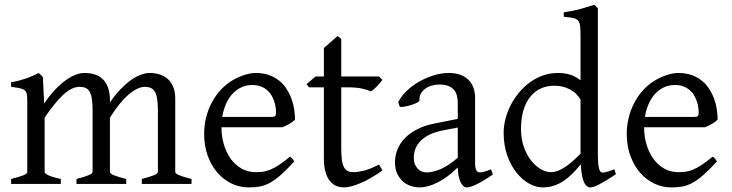

<svg xmlns="http://www.w3.org/2000/svg" viewBox="-20 -777 3090 811"><path d="M579.1 0V-21Q614.3 -30.3 630.6 -37.1Q647 -43.9 647 -50.8V-309.1Q647 -338.9 643.8 -358.6Q640.6 -378.4 634 -389.6Q627.4 -400.9 616.9 -405.5Q606.4 -410.2 591.8 -410.2Q575.7 -410.2 557.6 -401.1Q539.6 -392.1 520.5 -375.2Q501.5 -358.4 482.2 -334.2Q462.9 -310.1 444.3 -279.8V-50.8Q444.3 -43.9 459.5 -37.4Q474.6 -30.8 513.2 -21V0H303.2V-21Q338.4 -30.3 354.7 -37.1Q371.1 -43.9 371.1 -50.8V-309.1Q371.1 -338.9 368.2 -358.6Q365.2 -378.4 358.6 -389.6Q352.1 -400.9 341.6 -405.5Q331.1 -410.2 315.9 -410.2Q282.7 -410.2 246.3 -376Q210 -341.8 168.5 -279.8V-50.8Q168.5 -43.5 186.8 -35.6Q205.1 -27.8 236.8 -21V0H26.9V-21Q59.1 -29.3 77.1 -35.9Q95.2 -42.5 95.2 -50.8V-347.2Q95.2 -366.7 93.5 -377.9Q91.8 -389.2 84.7 -395.3Q77.6 -401.4 64 -404.3Q50.3 -407.2 26.9 -410.2V-429.7Q45.4 -432.6 61 -436.8Q76.7 -440.9 90.8 -445.8Q105 -450.7 117.9 -456.5Q130.9 -462.4 144 -468.8L161.1 -451.7L166.5 -339.8Q188.5 -372.1 210.9 -396.2Q233.4 -420.4 255.4 -436.5Q277.3 -452.6 297.9 -460.7Q318.4 -468.8 335.9 -468.8Q359.4 -468.8 379.2 -462.9Q398.9 -457 413.3 -443.4Q427.7 -429.7 436 -407.7Q444.3 -385.7 444.3 -353V-343.8Q464.8 -374.5 486.8 -397.7Q508.8 -420.9 530.5 -436.8Q552.2 -452.6 573 -460.7Q593.8 -468.8 611.8 -468.8Q635.3 -468.8 655 -462.4Q674.8 -456.1 689.2 -442.9Q703.6 -429.7 711.9 -409.4Q720.2 -389.2 720.2 -361.8V-50.8Q720.2 -43.9 735.4 -37.4Q750.5 -30.8 789.1 -21V0Z M1045.4 -418Q1020.5 -418 999.5 -408.2Q978.5 -398.4 962.2 -380.9Q945.8 -363.3 934.8 -338.4Q923.8 -313.5 918.9 -283.2H1127.4Q1138.7 -283.2 1142.3 -286.9Q1146 -290.5 1146 -300.8Q1146 -309.6 1144.5 -321.8Q1143.1 -334 1138.9 -346.9Q1134.8 -359.9 1127.7 -372.6Q1120.6 -385.3 1109.4 -395.3Q1098.1 -405.3 1082.3 -411.6Q1066.4 -418 1045.4 -418ZM1226.1 -272Q1217.3 -262.2 1202.6 -253.9Q1188 -245.6 1172.4 -239.3H915.5V-237.8Q915.5 -201.2 925.5 -167.2Q935.5 -133.3 954.1 -107.2Q972.7 -81.1 999.5 -65.4Q1026.4 -49.8 1060.1 -49.8Q1075.2 -49.8 1089.6 -51.5Q1104 -53.2 1120.6 -59.8Q1137.2 -66.4 1157.5 -79.6Q1177.7 -92.8 1205.1 -115.2Q1211.4 -111.8 1216.1 -105.5Q1220.7 -99.1 1223.1 -95.2Q1190.4 -59.6 1165.8 -37.8Q1141.1 -16.1 1119.4 -4.4Q1097.7 7.3 1076.4 11Q1055.2 14.6 1030.3 14.6Q992.7 14.6 958.7 -1.5Q924.8 -17.6 898.9 -47.1Q873 -76.7 857.7 -118.4Q842.3 -160.2 842.3 -211.9Q842.3 -244.6 849.6 -276.4Q856.9 -308.1 870.8 -336.4Q884.8 -364.7 904.8 -388.7Q924.8 -412.6 950.2 -430.2Q960.9 -437.5 974.4 -444.6Q987.8 -451.7 1002.4 -457Q1017.1 -462.4 1031.5 -465.6Q1045.9 -468.8 1059.1 -468.8Q1091.3 -468.8 1116 -460Q1140.6 -451.2 1159.2 -436.3Q1177.7 -421.4 1190.4 -401.6Q1203.1 -381.8 1211.2 -359.9Q1219.2 -337.9 1222.7 -315.2Q1226.1 -292.5 1226.1 -272Z M1595.2 -57.1Q1571.3 -39.6 1547.9 -26.1Q1524.4 -12.7 1503.2 -3.7Q1481.9 5.4 1463.9 10Q1445.8 14.6 1433.1 14.6Q1416 14.6 1400.6 8.3Q1385.3 2 1373.5 -12.5Q1361.8 -26.9 1355 -50.3Q1348.1 -73.7 1348.1 -107.9V-408.2H1285.2L1274.9 -421.9L1313 -454.1H1348.1V-574.2L1406.2 -625L1421.4 -612.8V-454.1H1581.1L1595.2 -439.9Q1590.8 -433.1 1584.2 -425.5Q1577.6 -418 1570.8 -410.9Q1564 -403.8 1557.4 -398.4Q1550.8 -393.1 1545.9 -391.1Q1534.2 -397 1510.3 -402.6Q1486.3 -408.2 1446.8 -408.2H1421.4V-149.9Q1421.4 -120.6 1424.1 -101.3Q1426.8 -82 1433.1 -70.6Q1439.5 -59.1 1449.5 -54.4Q1459.5 -49.8 1474.1 -49.8Q1491.2 -49.8 1517.1 -56.2Q1543 -62.5 1581.1 -82L1595.2 -57.1Z M1781.2 -48.8Q1810.5 -48.8 1843.5 -63.7Q1876.5 -78.6 1913.6 -110.8V-238.3L1855.5 -227.1Q1822.3 -221.2 1798.1 -210Q1773.9 -198.7 1758.3 -183.6Q1742.7 -168.5 1735.4 -150.1Q1728 -131.8 1728 -111.8Q1728 -92.3 1733.9 -80.1Q1739.7 -67.9 1748.3 -60.8Q1756.8 -53.7 1765.9 -51.3Q1774.9 -48.8 1781.2 -48.8ZM2061.5 -40Q2020 -11.2 1992.9 1.7Q1965.8 14.6 1952.1 14.6Q1936 14.6 1925.3 -7.8Q1914.6 -30.3 1913.6 -69.8Q1891.6 -47.9 1869.6 -31.7Q1847.7 -15.6 1826.7 -5.4Q1805.7 4.9 1786.9 9.8Q1768.1 14.6 1752.4 14.6Q1734.9 14.6 1716.3 8.8Q1697.8 2.9 1682.9 -9.8Q1668 -22.5 1658.2 -42.5Q1648.4 -62.5 1648.4 -90.8Q1648.4 -119.6 1658.9 -145.8Q1669.4 -171.9 1690.2 -193.4Q1710.9 -214.8 1741.7 -230.7Q1772.5 -246.6 1813.5 -254.9L1913.6 -274.9V-342.8Q1913.6 -359.4 1909.7 -373.8Q1905.8 -388.2 1896.5 -398.7Q1887.2 -409.2 1871.3 -414.8Q1855.5 -420.4 1831.5 -419.9Q1815.9 -419.4 1800.8 -414.6Q1785.6 -409.7 1774.4 -400.9Q1763.2 -392.1 1756.8 -380.1Q1750.5 -368.2 1752 -353.5Q1752.4 -349.1 1741.9 -343.5Q1731.4 -337.9 1717 -333.5Q1702.6 -329.1 1688.7 -326.7Q1674.8 -324.2 1668.9 -325.7L1662.1 -344.7Q1673.3 -369.1 1696.3 -391.6Q1719.2 -414.1 1748.8 -431.2Q1778.3 -448.2 1811.3 -458.5Q1844.2 -468.8 1875 -468.8Q1928.7 -468.8 1957.8 -440.7Q1986.8 -412.6 1986.8 -362.3V-86.9Q1986.8 -66.4 1992.2 -57.6Q1997.6 -48.8 2006.3 -48.8Q2013.2 -48.8 2023.9 -51.3Q2034.7 -53.7 2054.2 -62L2061.5 -40Z M2432.1 -132.8V-356.4Q2416 -384.3 2386.7 -399.7Q2357.4 -415 2322.3 -415Q2291 -415 2265.1 -403.6Q2239.3 -392.1 2220.5 -369.1Q2201.7 -346.2 2191.2 -312Q2180.7 -277.8 2180.7 -231.9Q2180.7 -190.4 2192.6 -156.7Q2204.6 -123 2223.1 -99.4Q2241.7 -75.7 2263.9 -62.7Q2286.1 -49.8 2306.2 -49.8Q2322.8 -49.8 2338.9 -56.4Q2355 -63 2370.8 -74Q2386.7 -85 2401.9 -98.9Q2417 -112.8 2432.1 -127.4ZM2581.5 -41Q2559.1 -25.9 2541.7 -15.4Q2524.4 -4.9 2511.5 1.7Q2498.5 8.3 2489.3 11.5Q2480 14.6 2473.1 14.6Q2457 14.6 2446.8 -7.3Q2436.5 -29.3 2433.1 -82.5Q2414.6 -60.1 2396.2 -42Q2377.9 -23.9 2358.6 -11.5Q2339.4 1 2317.9 7.8Q2296.4 14.6 2271.5 14.6Q2244.1 14.6 2215.3 -1.2Q2186.5 -17.1 2162.4 -46.9Q2138.2 -76.7 2122.8 -119.6Q2107.4 -162.6 2107.4 -216.8Q2107.4 -244.6 2115 -274.4Q2122.6 -304.2 2136.7 -332Q2150.9 -359.9 2171.4 -384.8Q2191.9 -409.7 2217.3 -428.5Q2242.7 -447.3 2272.9 -458Q2303.2 -468.8 2337.4 -468.8Q2360.4 -468.8 2383.1 -463.1Q2405.8 -457.5 2432.1 -438V-622.1Q2432.1 -648.9 2430.7 -664.8Q2429.2 -680.7 2422.4 -689.2Q2415.5 -697.8 2401.4 -700.9Q2387.2 -704.1 2361.3 -706.1V-725.1Q2401.4 -730.5 2433.1 -739.5Q2464.8 -748.5 2490.2 -756.8L2505.4 -742.2V-124Q2505.4 -106.9 2506.1 -94.7Q2506.8 -82.5 2508.3 -74.2Q2509.8 -65.9 2511.7 -60.5Q2513.7 -55.2 2516.6 -51.8Q2521 -46.4 2533.4 -48.6Q2545.9 -50.8 2575.2 -62L2581.5 -41Z M2830.6 -418Q2805.7 -418 2784.7 -408.2Q2763.7 -398.4 2747.3 -380.9Q2731 -363.3 2720 -338.4Q2709 -313.5 2704.1 -283.2H2912.6Q2923.8 -283.2 2927.5 -286.9Q2931.2 -290.5 2931.2 -300.8Q2931.2 -309.6 2929.7 -321.8Q2928.2 -334 2924.1 -346.9Q2919.9 -359.9 2912.8 -372.6Q2905.8 -385.3 2894.5 -395.3Q2883.3 -405.3 2867.4 -411.6Q2851.6 -418 2830.6 -418ZM3011.2 -272Q3002.4 -262.2 2987.8 -253.9Q2973.1 -245.6 2957.5 -239.3H2700.7V-237.8Q2700.7 -201.2 2710.7 -167.2Q2720.7 -133.3 2739.3 -107.2Q2757.8 -81.1 2784.7 -65.4Q2811.5 -49.8 2845.2 -49.8Q2860.4 -49.8 2874.8 -51.5Q2889.2 -53.2 2905.8 -59.8Q2922.4 -66.4 2942.6 -79.6Q2962.9 -92.8 2990.2 -115.2Q2996.6 -111.8 3001.2 -105.5Q3005.9 -99.1 3008.3 -95.2Q2975.6 -59.6 2950.9 -37.8Q2926.3 -16.1 2904.5 -4.4Q2882.8 7.3 2861.6 11Q2840.3 14.6 2815.4 14.6Q2777.8 14.6 2743.9 -1.5Q2710 -17.6 2684.1 -47.1Q2658.2 -76.7 2642.8 -118.4Q2627.4 -160.2 2627.4 -211.9Q2627.4 -244.6 2634.8 -276.4Q2642.1 -308.1 2656 -336.4Q2669.9 -364.7 2689.9 -388.7Q2710 -412.6 2735.4 -430.2Q2746.1 -437.5 2759.5 -444.6Q2772.9 -451.7 2787.6 -457Q2802.2 -462.4 2816.7 -465.6Q2831.1 -468.8 2844.2 -468.8Q2876.5 -468.8 2901.1 -460Q2925.8 -451.2 2944.3 -436.3Q2962.9 -421.4 2975.6 -401.6Q2988.3 -381.8 2996.3 -359.9Q3004.4 -337.9 3007.8 -315.2Q3011.2 -292.5 3011.2 -272Z"/></svg>

Font: GentiumAlt
Style: Regular
Weight: 400
Designer: J. Victor Gaultney
Version: Version 1.02; 2005; OFL release